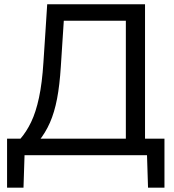

<svg xmlns="http://www.w3.org/2000/svg" viewBox="-20 -733 824 907"><path d="M574.5 -13.9Q574.5 -73.3 574.5 -128.5Q574.5 -183.6 574.5 -249.4V-461.6Q574.5 -528.7 574.5 -584.5Q574.5 -640.2 574.5 -699.9L609.2 -635.2H239.2L285.2 -693.2Q280.8 -625.6 276.3 -556.8Q271.9 -488 267.4 -419.5Q261.9 -330.9 249.5 -266.3Q237.1 -201.7 215.8 -153.5Q194.6 -105.3 162.2 -65.4L74.6 -75.3Q104.7 -109.7 127.1 -156.4Q149.5 -203.1 164.2 -271.6Q179 -340.2 185.2 -439.2Q190 -511.5 194.5 -580.7Q199 -649.8 203 -713H665.1Q665.1 -653.3 665.1 -597.6Q665.1 -541.9 665.1 -474.7V-249.4Q665.1 -183.6 665.1 -128.5Q665.1 -73.3 665.1 -13.9ZM13.4 153.6Q13.4 125.5 13.4 97Q13.4 68.6 13.4 40.1Q13.4 11.2 13.4 -18.8Q13.4 -48.8 13.4 -77.8Q77.2 -77.8 142.4 -77.8Q207.5 -77.8 269 -77.8H501.3Q562.9 -77.8 628.2 -77.8Q693.4 -77.8 756.9 -77.8Q756.9 -48.8 756.9 -18.8Q756.9 11.2 756.9 40.1Q756.9 68.6 756.9 97Q756.9 125.5 756.9 153.6H679.3L674 -14.4L695.5 0H74.8L96.4 -14.4L91 153.6Z"/></svg>

Font: Commissioner Thin
Style: Regular
Weight: 100
Designer: Kostas Bartsokas
Foundry: Kostas Bartsokas
Version: Version 1.001;gftools[0.9.23]